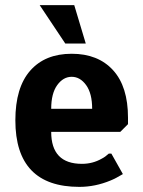

<svg xmlns="http://www.w3.org/2000/svg" viewBox="-20 -720 560 750"><path d="M235 -550 135 -700H270L315 -550ZM290 10Q40 10 40 -250Q40 -378 98 -444Q156 -510 260 -510Q363 -510 421.5 -446Q480 -382 480 -260V-235L450 -205H180Q180 -80 300 -80Q342 -80 377 -100Q391 -107 405 -120H415L460 -40Q432 -23 412 -15Q352 10 290 10ZM180 -295H340Q340 -355 316.5 -387.5Q293 -420 260 -420Q227 -420 203.5 -387.5Q180 -355 180 -295Z"/></svg>

Font: Scada
Style: Bold
Weight: 700
Designer: Jovanny Lemonad
Foundry: Jovanny Lemonad
Version: Version 4.100;PS 004.100;hotconv 1.0.88;makeotf.lib2.5.64775